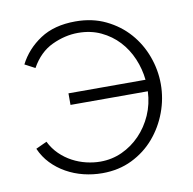

<svg xmlns="http://www.w3.org/2000/svg" viewBox="-66 -595 672 670"><g transform="rotate(-10 270.0 -260.0)"><path d="M245 9Q211 9 178.5 1Q146 -7 117.5 -23Q89 -39 67 -62Q45 -85 32 -115L71 -133Q84 -107 103.5 -88Q123 -69 146.5 -56.5Q170 -44 195.5 -38Q221 -32 245 -32Q286 -32 322 -48.5Q358 -65 386 -94Q414 -123 431 -161.5Q448 -200 450 -245H176V-286H449Q445 -325 429.5 -361.5Q414 -398 388 -426Q362 -454 326 -471Q290 -488 245 -488Q199 -488 153 -466.5Q107 -445 78 -393L42 -412Q68 -463 118 -496Q168 -529 243 -529Q303 -529 350.5 -506Q398 -483 431 -445.5Q464 -408 481.5 -360Q499 -312 499 -262Q499 -211 481 -162.5Q463 -114 430 -75.5Q397 -37 350 -14Q303 9 245 9Z"/></g></svg>

Font: Oxford Sans
Style: Regular
Weight: 300
Designer: Matt McInerney, Pablo Impallari, Rodrigo Fuenzalida
Foundry: Matt McInerney, Pablo Impallari, Rodrigo Fuenzalida
Version: Version 3.000g; ttfautohint (v1.5) -l 8 -r 28 -G 28 -x 14 -D